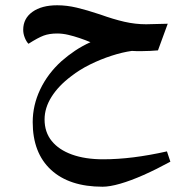

<svg xmlns="http://www.w3.org/2000/svg" viewBox="-20 -420 689 728"><path d="M369 288Q243 288 173.5 224Q104 160 104 43Q104 -21 132.5 -81Q161 -141 213 -188Q238 -210 265 -228Q292 -246 323 -260Q304 -268 282 -275.5Q260 -283 238.5 -288Q217 -293 197 -293Q167 -293 145.5 -285Q124 -277 88 -254Q80 -262 74 -277Q68 -292 68 -307Q68 -350 103 -375Q138 -400 197 -400Q233 -400 271 -391Q309 -382 360 -365Q410 -347 451.5 -337.5Q493 -328 534 -328L616 -330L579 -229Q568 -228 549.5 -227Q531 -226 512.5 -226Q494 -226 480 -227Q444 -222 402.5 -208.5Q361 -195 321.5 -175.5Q282 -156 250 -131Q202 -95 175.5 -53Q149 -11 149 33Q149 81 176 114.5Q203 148 253 166Q303 184 371 184Q426 184 486 176.5Q546 169 613 154L626 193Q573 222 524.5 243.5Q476 265 436 276.5Q396 288 369 288Z"/></svg>

Font: Noto Naskh Arabic SemiBold
Style: Regular
Weight: 600
Designer: Monotype Design Team, David Williams, Mohamad Dakak and Nizar Qandah
Foundry: Monotype Imaging Inc.
Version: Version 2.016